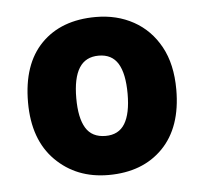

<svg xmlns="http://www.w3.org/2000/svg" viewBox="-37 -760 463 436"><g transform="rotate(-5 195.0 -542.0)"><path d="M364 -542Q364 -456 318 -409Q272 -362 194 -362Q121 -362 73.5 -409.5Q26 -457 26 -542Q26 -629 71.5 -675.5Q117 -722 196 -722Q244 -722 282 -701Q320 -680 342 -640Q364 -600 364 -542ZM136 -542Q136 -497 150 -474Q164 -451 195 -451Q225 -451 239 -474Q253 -497 253 -542Q253 -588 239 -611Q225 -634 195 -634Q165 -634 150.5 -611Q136 -588 136 -542Z"/></g></svg>

Font: Noto Sans Devanagari ExtraBold
Style: Regular
Weight: 800
Version: Version 2.003